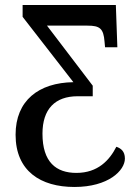

<svg xmlns="http://www.w3.org/2000/svg" viewBox="-20 -734 559 764"><path d="M276 10C412 10 477 -56 477 -103C477 -132 461 -144 443 -150C416 -97 370 -46 284 -46C204 -46 149 -88 149 -202C149 -300 199 -351 289 -351H349V-393L167 -632H328C377 -632 392 -621 396 -568L398 -546H447L441 -714H70V-667L272 -407C134 -405 42 -334 42 -198C42 -53 142 10 276 10Z"/></svg>

Font: Noto Serif Condensed Medium
Style: Regular
Weight: 500
Width: 3
Designer: Monotype Design Team
Foundry: Monotype Imaging Inc.
Version: Version 2.015